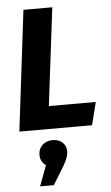

<svg xmlns="http://www.w3.org/2000/svg" viewBox="-65 -735 638 1100"><g transform="rotate(-5 254.0 -185.0)"><path d="M447 0 480 -131H210L279 -693H113L29 0ZM120 323H199L262 220C279 191 292 164 292 135C292 94 259 65 215 65C167 65 132 96 132 143C132 170 143 190 164 205Z"/></g></svg>

Font: Fira Sans OT
Style: Bold Italic
Weight: 700
Italic angle: -8°
Designer: Carrois Corporate & Edenspiekermann
Foundry: Carrois Corporate GbR & Edenspiekermann AG
Version: Version 2.001